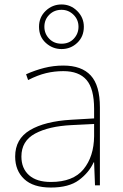

<svg xmlns="http://www.w3.org/2000/svg" viewBox="-20 -831 551 861"><path d="M264 -537Q346 -537 387 -492.5Q428 -448 428 -350V0H406L402 -103H400Q379 -57 334 -23.5Q289 10 208 10Q129 10 88.5 -28Q48 -66 48 -129Q48 -208 114.5 -247.5Q181 -287 299 -294L402 -300V-343Q402 -433 368 -472.5Q334 -512 264 -512Q224 -512 186.5 -503Q149 -494 106 -472L97 -498Q137 -516 178.5 -526.5Q220 -537 264 -537ZM301 -270Q199 -265 137.5 -232Q76 -199 76 -129Q76 -76 110 -45.5Q144 -15 208 -15Q308 -15 354.5 -72Q401 -129 402 -220V-275ZM256 -611Q216 -611 185.5 -638.5Q155 -666 155 -711Q155 -754 185 -782.5Q215 -811 256 -811Q297 -811 326.5 -781.5Q356 -752 356 -711Q356 -667 326.5 -639Q297 -611 256 -611ZM256 -635Q290 -635 311 -657.5Q332 -680 332 -711Q332 -743 309.5 -765Q287 -787 256 -787Q223 -787 201 -765Q179 -743 179 -711Q179 -680 200.5 -657.5Q222 -635 256 -635Z"/></svg>

Font: Noto Sans Myanmar Thin
Style: Regular
Weight: 100
Designer: Monotype Design Team
Foundry: Monotype Imaging Inc.
Version: Version 2.107; ttfautohint (v1.8.4.7-5d5b)